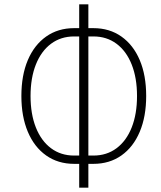

<svg xmlns="http://www.w3.org/2000/svg" viewBox="-20 -840 740 880"><path d="M343 20V-89H320Q246 -89 191.5 -127.5Q137 -166 107.5 -236Q78 -306 78 -400Q78 -495 107.5 -564.5Q137 -634 191.5 -672.5Q246 -711 320 -711H343V-820H385V-711H408Q482 -711 536.5 -672.5Q591 -634 620.5 -564.5Q650 -495 650 -400Q650 -306 620.5 -236Q591 -166 536.5 -127.5Q482 -89 408 -89H385V20ZM320 -127H343V-673H320Q259 -673 214 -639.5Q169 -606 144.5 -544.5Q120 -483 120 -400Q120 -317 144.5 -255.5Q169 -194 214 -160.5Q259 -127 320 -127ZM385 -127H408Q469 -127 514 -160.5Q559 -194 583.5 -255.5Q608 -317 608 -400Q608 -483 583.5 -544.5Q559 -606 514 -639.5Q469 -673 408 -673H385Z"/></svg>

Font: Martian Mono Thin
Style: Regular
Weight: 100
Monospace: yes
Designer: Roman Shamin
Foundry: Evil Martians
Version: Version 1.000; ttfautohint (v1.8.4.7-5d5b)